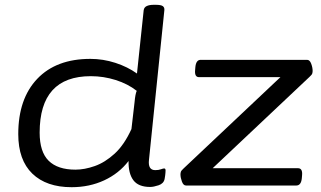

<svg xmlns="http://www.w3.org/2000/svg" viewBox="-20 -772 1337 799"><path d="M278 7Q173 7 114.5 -49.5Q56 -106 56 -214Q56 -361 135 -444Q214 -527 356 -527Q409 -527 460 -510.5Q511 -494 550 -466L578 -730Q580 -742 591 -747Q602 -752 620 -752H628Q650 -752 657.5 -746.5Q665 -741 664 -730L600 -107Q595 -64 626 -64Q640 -64 649.5 -67.5Q659 -71 663 -71Q669 -71 669 -63Q669 -62 668.5 -53Q668 -44 665 -27Q661 -8 640 -1Q619 6 605 6Q556 6 535 -22Q514 -50 515 -102Q475 -50 413.5 -21.5Q352 7 278 7ZM294 -66Q332 -66 374.5 -81Q417 -96 457 -132.5Q497 -169 527 -235L540 -347Q543 -381 549 -394Q512 -423 461.5 -439Q411 -455 358 -455Q145 -455 145 -220Q145 -140 182.5 -103Q220 -66 294 -66ZM754 0Q743 0 737 -16.5Q731 -33 731 -46Q731 -51 732.5 -56.5Q734 -62 744 -71L1147 -451H808Q789 -451 792 -481L793 -493Q796 -523 815 -523H1258Q1269 -523 1275 -507Q1281 -491 1281 -477Q1281 -472 1279.5 -466.5Q1278 -461 1268 -452L865 -72H1220Q1240 -72 1237 -42L1236 -30Q1233 0 1213 0Z"/></svg>

Font: Asap Expanded Expanded Regular
Style: Italic
Weight: 400
Width: 7
Italic angle: -6°
Designer: Pablo Cosgaya
Foundry: Omnibus-Type
Version: Version 3.001; ttfautohint (v1.8.4.7-5d5b)